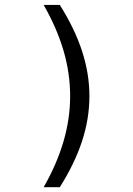

<svg xmlns="http://www.w3.org/2000/svg" viewBox="-20 -650 540 779"><path d="M157.2 -629.9H222.7Q283.2 -534.2 313 -442.4Q342.8 -350.6 342.8 -259.8Q342.8 -168.9 313 -77.6Q283.2 13.7 222.7 109.4H157.2Q210.9 15.6 237.8 -76.7Q264.6 -168.9 264.6 -259.8Q264.6 -352.5 237.8 -444.3Q210.9 -536.1 157.2 -629.9Z"/></svg>

Font: BabelStone Xiangqi Colour
Style: Regular
Weight: 400
Designer: Andrew West
Foundry: BabelStone
Version: Version 11.001 November 01, 2021